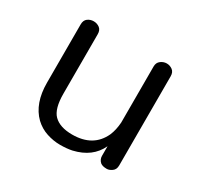

<svg xmlns="http://www.w3.org/2000/svg" viewBox="-113 -619 791 765"><g transform="rotate(30 282.5 -237.0)"><path d="M489.9 -36.7Q489.9 -17.7 477.2 -8.9Q464.6 0 453.8 0Q443 0 436.1 -1.9Q429.1 -3.8 424.1 -7.6Q411.4 -19 411.4 -35.4V-79.7Q381 -13.9 298.7 5.1Q274.7 10.1 244.3 10.1Q213.9 10.1 182.9 0Q151.9 -10.1 127.8 -32.9Q75.9 -83.5 75.9 -178.5V-446.8Q75.9 -465.8 88 -474.7Q100 -483.5 115.2 -483.5Q130.4 -483.5 142.4 -474.7Q154.4 -465.8 154.4 -446.8V-173.4Q154.4 -103.8 181 -77.2Q208.9 -49.4 265.8 -49.4Q362 -49.4 397.5 -126.6Q408.9 -153.2 411.4 -188.6V-446.8Q411.4 -464.6 424.1 -474.1Q436.7 -483.5 451.3 -483.5Q465.8 -483.5 477.8 -474.7Q489.9 -465.8 489.9 -446.8Z"/></g></svg>

Font: Mandali
Style: Regular
Weight: 400
Designer: Purushoth Kumar Guthula
Foundry: Silikandhra, Hyderabad
Version: Version 1.0.5; ttfautohint (v1.2.25-373a) -l 7 -r 28 -G 50 -